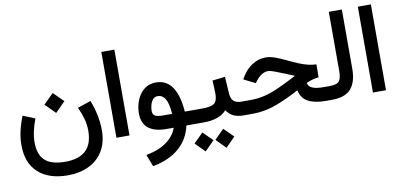

<svg xmlns="http://www.w3.org/2000/svg" viewBox="-82 -943 3104 1479"><g transform="rotate(-10 1470.0 -204.0)"><path d="M267.1 -347.7 345.2 -425.3 423.3 -347.7 345.2 -269.5ZM517.1 -278.8 621.1 -314.5Q668.5 -193.4 668.5 -78.1Q668.5 19 627.4 85.4Q586.4 151.9 514.9 185.8Q443.4 219.7 352.1 219.7Q204.1 219.7 121.1 144.5Q38.1 69.3 38.1 -71.3Q38.1 -126 51 -182.1Q64 -238.3 86.4 -293.5L180.2 -255.4Q162.6 -209.5 152.1 -163.1Q141.6 -116.7 141.6 -73.7Q141.6 21.5 191.7 67.4Q241.7 113.3 350.6 113.3Q456.1 113.3 510.3 63Q564.5 12.7 564.9 -92.8Q564.9 -139.2 552 -186.3Q539.1 -233.4 517.1 -278.8Z M769 -671.9H871.1V-0.5H769Z M1360.8 0V-107.4H1401.6V0ZM1142.1 -367.2Q1302.7 -367.2 1322.8 -107.4H1371.1V0H1315.9Q1294.4 103 1217.3 171.1Q1140.1 239.3 1009.3 264.2L973.1 170.4Q1074.2 151.4 1134.8 106.7Q1195.3 62 1216.8 0H1159.2Q1067.9 0 1019.8 -38.6Q971.7 -77.1 971.7 -154.3Q971.7 -191.4 981.9 -229Q992.2 -266.6 1012.9 -297.9Q1033.7 -329.1 1065.9 -348.1Q1098.1 -367.2 1142.1 -367.2ZM1223.6 -107.4Q1217.3 -190.9 1195.6 -226.1Q1173.8 -261.2 1137.7 -261.2Q1112.8 -261.2 1098.4 -243.4Q1084 -225.6 1077.9 -201.2Q1071.8 -176.8 1071.8 -156.7Q1071.8 -130.4 1088.6 -118.9Q1105.5 -107.4 1154.3 -107.4Z M1775.9 0H1764.2Q1715.3 0 1683.3 -16.1Q1651.4 -32.2 1631.3 -64Q1603.5 -31.7 1558.3 -15.9Q1513.2 0 1454.6 0H1381.8V-107.4H1455.6Q1526.9 -107.4 1552.5 -126Q1578.1 -144.5 1578.6 -198.7Q1578.6 -224.6 1577.1 -252.7Q1575.7 -280.8 1574.2 -306.2L1673.8 -317.4L1682.1 -186.5Q1684.6 -145.5 1704.3 -126.5Q1724.1 -107.4 1765.1 -107.4H1775.9ZM1517.1 147.9 1590.8 74.2 1665 147.9 1590.8 222.7ZM1354 147.9 1427.7 74.2 1502 147.9 1427.7 222.7Z M2383.3 -188.5Q2360.8 -186 2338.6 -180.7Q2316.4 -175.3 2286.6 -162.1Q2289.6 -134.8 2318.8 -121.1Q2348.1 -107.4 2409.2 -107.4H2435.5V0H2407.2Q2320.8 0 2269.3 -27.3Q2217.8 -54.7 2205.1 -118.7Q2115.7 -70.3 2024.2 -35.2Q1932.6 0 1834.5 0H1756.3V-107.4H1835.9Q1895.5 -107.4 1947 -120.1Q1998.5 -132.8 2051.8 -156.2Q2105 -179.7 2169.4 -212.9L2206.1 -231.9Q2196.3 -234.9 2182.9 -241Q2169.4 -247.1 2135.3 -260.7Q2085.4 -281.2 2053.7 -292.5Q2022 -303.7 2007.8 -303.7Q1982.9 -303.7 1958.7 -288.8Q1934.6 -273.9 1917.5 -252L1899.4 -228.5L1809.1 -273.4L1821.8 -294.9Q1853 -347.2 1901.6 -378.7Q1950.2 -410.2 2008.3 -410.2Q2041 -410.2 2079.1 -396.7Q2117.2 -383.3 2160.6 -362.3Q2213.9 -336.4 2252 -321Q2290 -305.7 2321 -298.3Q2352.1 -291 2384.3 -289.6Z M2416 0V-107.4H2455.6Q2515.1 -107.4 2531.7 -131.3Q2548.3 -155.3 2548.3 -206.5V-671.9H2650.4V-207Q2650.4 -106.9 2605 -53.5Q2559.6 0 2455.1 0Z M2775.4 -671.9H2877.4V-0.5H2775.4Z"/></g></svg>

Font: Vazir Medium WOL-UI
Style: Medium-WOL-UI
Weight: 500
Designer: Saber Rastikerdar
Foundry: Saber Rastikerdar
Version: Version 30.1.0